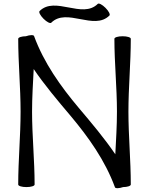

<svg xmlns="http://www.w3.org/2000/svg" viewBox="-20 -1013 778 1054"><path d="M261 -888C346 -973 496 -843 581 -928C586 -934 577 -952 559 -970C541 -988 523 -997 517 -992C432 -907 282 -1037 197 -952C192 -946 201 -928 219 -910C237 -892 255 -883 261 -888ZM698 0C698 -133 685 -267 685 -400C685 -533 698 -667 698 -800C698 -808 678 -814 653 -814C628 -814 608 -808 608 -800C608 -667 622 -533 622 -400C622 -322 617 -244 613 -166C555 -252 479 -342 413 -420C312 -540 221 -668 167 -815C165 -822 145 -822 122 -814C100 -814 80 -808 80 -800C80 -667 93 -533 93 -400C93 -267 80 -133 80 0C80 8 100 14 125 14C150 14 170 8 170 0C170 -133 156 -267 156 -400C156 -478 161 -556 165 -634C223 -548 299 -458 365 -380C466 -260 557 -132 611 15C613 22 633 22 656 14C678 14 698 8 698 0Z"/></svg>

Font: Nupuram
Style: Regular
Weight: 400
Designer: Santhosh Thottingal (santhosh.thottingal@gmail.com)
Foundry: SMC
Version: Version 1.000